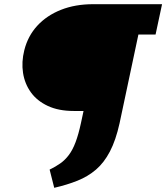

<svg xmlns="http://www.w3.org/2000/svg" viewBox="-20 -678 794 917"><path d="M239 219 217 132Q246 118 268.5 102Q291 86 309 62Q327 38 341 1Q355 -36 367 -92L379 -148H332Q260 -148 208.5 -172Q157 -196 127.5 -237Q98 -278 90 -330Q82 -382 96 -438Q113 -506 158 -555Q203 -604 271 -631Q339 -658 425 -658H754L723 -513H641L551 -89Q533 -8 505 45.5Q477 99 438.5 132Q400 165 350 185Q300 205 239 219Z"/></svg>

Font: Ysabeau Black
Style: Italic
Weight: 900
Italic angle: -12°
Version: Version 2.000;gftools[0.9.27.dev2+g8671c4b]